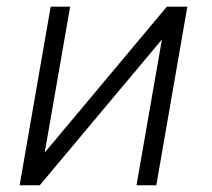

<svg xmlns="http://www.w3.org/2000/svg" viewBox="-20 -548 627 568"><path d="M473.6 -528.3H534.2L442.4 0H383.8L459 -431.2L97.7 0H38.1L129.9 -528.3H187.5L112.3 -96.7Z"/></svg>

Font: Roboto Mono Light
Style: Italic
Weight: 300
Designer: Google
Version: Version 2.000985; 2015; ttfautohint (v1.3)